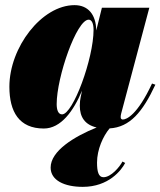

<svg xmlns="http://www.w3.org/2000/svg" viewBox="-20 -490 624 747"><path d="M467 144 456.5 138.5C445.5 159.5 412 199.5 382.5 199.5C363.5 199.5 357.5 178 357.5 142.5C357.5 92 381 39.5 406.5 9.5C485 5 534.5 -53.5 584.5 -160.5L571.5 -165C514 -41.5 471.5 -25 458 -25C452.5 -25 449.5 -28.5 449.5 -34C449.5 -38.5 450 -43 451.5 -48.5L561 -460H376.5L354.5 -371.5C353.5 -434.5 322 -470 270 -470C142 -470 16.5 -305.5 16.5 -152.5C16.5 -55 54.5 10 150.5 10C217 10 266 -58 299 -137L293.5 -110C292 -103 290.5 -93 290.5 -78.5C290.5 -34.5 310.5 -4.5 356 6C268 41.5 177 97.5 177 162C177 212 231 237 302 237C403 237 452.5 172 467 144ZM344 -374C344 -262 264 -45 221.5 -45C206.5 -45 200.5 -62.5 200.5 -85C200.5 -190 278 -413.5 325 -413.5C336.5 -413.5 344 -399.5 344 -374Z"/></svg>

Font: Bodoni* 16pt Fatface
Style: Italic
Weight: 900
Italic angle: -13°
Version: Version 2.3